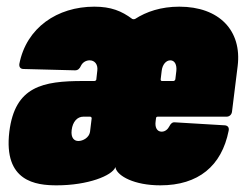

<svg xmlns="http://www.w3.org/2000/svg" viewBox="-20 -548 735 576"><path d="M150 8C244 8 316 -21 326 -46C327 -46 327 -46 327 -43C334 -20 382 8 461 8C575 8 645 -50 666 -156C668 -166 663 -171 655 -172L505 -181C497 -182 492 -177 488 -169C484 -161 476 -153 465 -153C451 -153 444 -166 447 -185L448 -193C448 -196 450 -198 453 -198H660C668 -198 675 -204 676 -213L693 -350C706 -456 638 -528 518 -528C463 -528 419 -513 385 -491C382 -490 380 -490 377 -491C345 -515 313 -528 263 -528C152 -528 59 -465 38 -356C37 -346 42 -341 51 -341L205 -337C214 -337 219 -342 223 -351C228 -361 238 -367 249 -367C264 -367 274 -355 272 -337L269 -310C269 -307 266 -305 263 -305H230C108 -305 25 -289 8 -153C-10 -3 88 8 150 8ZM462 -310 465 -335C467 -354 478 -367 491 -367C504 -367 511 -354 509 -335L506 -310C505 -307 503 -305 500 -305H466C463 -305 462 -307 462 -310ZM215 -125C203 -125 192 -134 195 -158C198 -183 212 -198 230 -198H250C253 -198 255 -196 255 -193L250 -152C247 -135 229 -125 215 -125Z"/></svg>

Font: Barlow Condensed Black
Style: Italic
Weight: 900
Width: 3
Italic angle: -7°
Designer: Jeremy Tribby
Foundry: Tribby Type
Version: Version 1.422;hotconv 1.0.109;makeotfexe 2.5.65596